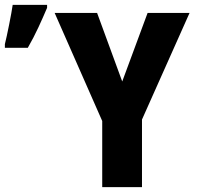

<svg xmlns="http://www.w3.org/2000/svg" viewBox="-45 -767 809 787"><path d="M456 -433 560 -714H732L537 -277V0H374V-271L179 -714H353ZM-25 -571H69Q93 -613 112.5 -655Q132 -697 148 -735V-747H7Q3 -719 -7.5 -666.5Q-18 -614 -25 -586Z"/></svg>

Font: Noto Sans Display SemiCondensed Extra
Style: Regular
Weight: 800
Width: 4
Designer: Monotype Design Team
Foundry: Monotype Imaging Inc.
Version: Version 1.900